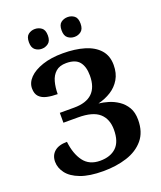

<svg xmlns="http://www.w3.org/2000/svg" viewBox="-165 -1018 948 1132"><g transform="rotate(-20 308.5 -452.0)"><path d="M286 11Q199 11 143.5 -10Q88 -31 62 -65.5Q36 -100 36 -138Q36 -178 63 -201.5Q90 -225 142 -225Q151 -147 186 -100Q221 -53 289 -53Q354 -53 390.5 -88Q427 -123 427 -198Q427 -265 386 -301.5Q345 -338 253 -338H161V-400H251Q403 -400 403 -546Q403 -602 378.5 -632.5Q354 -663 296 -663Q254 -663 230 -641.5Q206 -620 196.5 -584.5Q187 -549 187 -508Q151 -508 121 -514.5Q91 -521 73.5 -539Q56 -557 56 -591Q56 -627 85 -657Q114 -687 168.5 -705.5Q223 -724 297 -724Q373 -724 431.5 -706.5Q490 -689 523 -652Q556 -615 556 -557Q556 -505 534 -468Q512 -431 475.5 -408Q439 -385 394 -374Q422 -371 454 -361.5Q486 -352 515 -332.5Q544 -313 562.5 -282Q581 -251 581 -204Q581 -127 541 -79.5Q501 -32 434 -10.5Q367 11 286 11ZM397 -791Q373 -791 355 -805Q337 -819 337 -853Q337 -888 355 -901.5Q373 -915 397 -915Q420 -915 438 -901.5Q456 -888 456 -853Q456 -819 438 -805Q420 -791 397 -791ZM191 -791Q168 -791 150 -805Q132 -819 132 -853Q132 -888 150 -901.5Q168 -915 191 -915Q214 -915 232.5 -901.5Q251 -888 251 -853Q251 -819 232.5 -805Q214 -791 191 -791Z"/></g></svg>

Font: NotoSerif-Bold
Style: Regular
Weight: 700
Designer: Monotype Design Team
Foundry: Monotype Imaging Inc.
Version: Version 2.007; ttfautohint (v1.8) -l 8 -r 50 -G 200 -x 14 -D